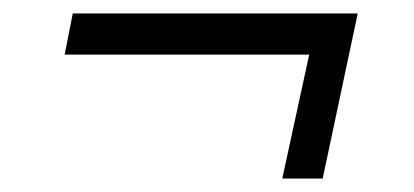

<svg xmlns="http://www.w3.org/2000/svg" viewBox="-20 -307 615 285"><path d="M399 -42 439 -226H76L88 -287H511L459 -42Z"/></svg>

Font: Saira Expanded
Style: Italic
Weight: 400
Width: 7
Italic angle: -12°
Designer: Hector Gatti with collaboration of the Omnibus-Type team
Foundry: Omnibus-Type
Version: Version 1.101